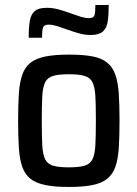

<svg xmlns="http://www.w3.org/2000/svg" viewBox="-20 -735 546 763"><path d="M254 8Q198 8 160.5 0.5Q123 -7 101 -24.5Q79 -42 68.5 -72Q58 -102 55 -147Q52 -192 52 -255Q52 -319 55 -363.5Q58 -408 68.5 -438Q79 -468 101 -485.5Q123 -503 160.5 -510.5Q198 -518 254 -518Q310 -518 347 -511Q384 -504 406 -486Q428 -468 438.5 -438Q449 -408 452 -363.5Q455 -319 455 -255Q455 -192 452 -147Q449 -102 438.5 -72Q428 -42 406 -24.5Q384 -7 347 0.5Q310 8 254 8ZM253 -70Q294 -70 316 -76.5Q338 -83 347.5 -102Q357 -121 359 -158Q361 -195 361 -255Q361 -316 359 -352.5Q357 -389 347.5 -408Q338 -427 315.5 -433.5Q293 -440 253 -440Q214 -440 191.5 -433.5Q169 -427 159.5 -408Q150 -389 148 -352.5Q146 -316 146 -255Q146 -195 148 -158Q150 -121 159.5 -102Q169 -83 191 -76.5Q213 -70 253 -70ZM94 -585Q94 -626 98.5 -652Q103 -678 118 -691Q133 -704 166 -704Q190 -704 215 -697Q240 -690 264 -681Q283 -674 300.5 -668.5Q318 -663 333 -663Q352 -663 355.5 -674.5Q359 -686 359 -715H412Q412 -675 408 -649Q404 -623 388.5 -609.5Q373 -596 341 -596Q316 -596 292 -603Q268 -610 243 -619Q224 -626 206 -631.5Q188 -637 173 -637Q155 -637 151 -625.5Q147 -614 147 -585Z"/></svg>

Font: Saira SemiCondensed Medium
Style: Regular
Weight: 500
Width: 4
Designer: Hector Gatti with collaboration of the Omnibus-Type team
Foundry: Omnibus-Type
Version: Version 1.101